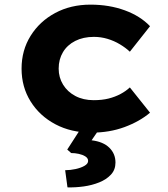

<svg xmlns="http://www.w3.org/2000/svg" viewBox="-20 -562 726 828"><path d="M375 10Q287 10 219 -26Q151 -62 112 -124.5Q73 -187 73 -266Q73 -345 112 -407.5Q151 -470 218 -506Q285 -542 370 -542Q451 -542 518 -517.5Q585 -493 627 -449L540 -339Q522 -356 497 -371Q472 -386 443.5 -394.5Q415 -403 385 -403Q339 -403 304.5 -385.5Q270 -368 251.5 -337Q233 -306 233 -266Q233 -228 252 -197Q271 -166 305 -148Q339 -130 384 -130Q420 -130 448 -137Q476 -144 499.5 -156.5Q523 -169 540 -185L627 -76Q582 -38 517 -14Q452 10 375 10ZM271 246 261 172Q283 172 306 167Q329 162 344.5 153Q360 144 360 132Q360 120 348 112.5Q336 105 319.5 101.5Q303 98 287 98L270 83L339 -24H421L375 43Q425 49 451.5 75Q478 101 478 139Q478 170 458.5 191Q439 212 408 224.5Q377 237 341 242Q305 247 271 246Z"/></svg>

Font: Lexend Exa
Style: Bold
Weight: 700
Designer: Bonnie Shaver-Troup, Thomas Jockin
Foundry: Lexend
Version: Version 1.007